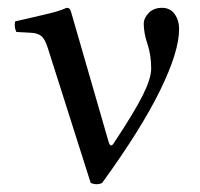

<svg xmlns="http://www.w3.org/2000/svg" viewBox="-20 -462 514 493"><path d="M102.1 -340.8Q95.2 -361.8 86.2 -369.4Q77.1 -377 59.1 -377.9L22 -379.9Q15.6 -393.1 19 -407.2Q30.8 -409.7 51.8 -414.6L83 -421.9L107.4 -427.7Q122.1 -431.2 132.1 -434.6Q142.1 -438 150.9 -441.9Q155.8 -441.9 158.4 -439.5Q161.1 -437 163.1 -429.2L258.8 -98.1Q263.7 -81.1 272 -94.2Q325.2 -174.3 346.7 -217.5Q368.2 -260.7 368.2 -286.1Q368.2 -320.8 358.6 -349.1Q349.1 -377.4 349.1 -400.9Q349.1 -415.5 361.8 -428.7Q374.5 -441.9 396 -441.9Q417 -441.9 428.5 -425.8Q439.9 -409.7 439.9 -387.2Q439.9 -329.6 390.9 -229.5Q341.8 -129.4 242.2 7.8Q228.5 14.2 212.9 7.8Z"/></svg>

Font: Linux Libertine G
Style: Regular
Weight: 400
Designer: Philipp H. Poll
Foundry: Philipp H. Poll
Version: Version 4.7.5